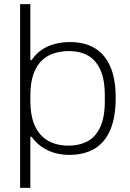

<svg xmlns="http://www.w3.org/2000/svg" viewBox="-20 -743 636 936"><path d="M78 173V-723H128V-450H134Q156 -482 184.5 -501Q213 -520 248 -529Q283 -538 321 -538Q393 -538 442.5 -508Q492 -478 518 -418Q544 -358 544 -267Q544 -172 518 -110.5Q492 -49 441.5 -18.5Q391 12 317 12Q278 12 244.5 2Q211 -8 183 -27.5Q155 -47 134 -76H128V173ZM315 -33Q365 -33 404.5 -53Q444 -73 467.5 -121Q491 -169 491 -251V-276Q491 -356 469 -403.5Q447 -451 408 -472.5Q369 -494 316 -494Q281 -494 247.5 -484.5Q214 -475 187 -451Q160 -427 144 -384.5Q128 -342 128 -276V-254Q128 -177 150.5 -128.5Q173 -80 215 -56.5Q257 -33 315 -33Z"/></svg>

Font: Archivo SemiExpanded Thin
Style: Regular
Weight: 250
Width: 6
Designer: Hector Gatti
Foundry: Omnibus-Type
Version: Version 2.001